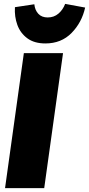

<svg xmlns="http://www.w3.org/2000/svg" viewBox="-20 -970 459 990"><path d="M208 0H6L103 -696H305ZM57 -933 157 -948Q160 -918 177.5 -899Q195 -880 226 -880Q258 -880 281 -899.5Q304 -919 316 -950L419 -931Q402 -854 349 -800Q296 -746 214 -746Q157 -746 121 -772.5Q85 -799 69.5 -841.5Q54 -884 57 -933Z"/></svg>

Font: FiraGO Heavy
Style: Italic
Weight: 900
Italic angle: -8°
Designer: bBox Type GmbH
Foundry: bBox Type GmbH
Version: Version 1.001